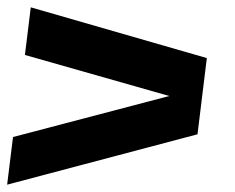

<svg xmlns="http://www.w3.org/2000/svg" viewBox="-40 -562 640 524"><path d="M-20.5 -58 -4.5 -188 422 -300 28 -412 44 -542 524.5 -403.5 499 -195.5Z"/></svg>

Font: Urbanist
Style: Bold Italic
Weight: 700
Italic angle: -8°
Designer: Corey Hu
Foundry: Corey Hu
Version: Version 1.330; ttfautohint (v1.8.4.7-5d5b)